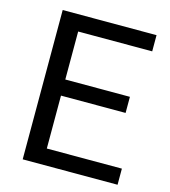

<svg xmlns="http://www.w3.org/2000/svg" viewBox="-107 -797 782 883"><g transform="rotate(15 284.0 -355.5)"><path d="M176.8 -76.7V-328.6H484.4V-405.3H176.8V-633.8H529.3V-710.9H82.5V0H534.2V-76.7Z"/></g></svg>

Font: Vazirmatn
Style: Regular
Weight: 400
Designer: Saber Rastikerdar
Foundry: Saber Rastikerdar
Version: Version 33.003